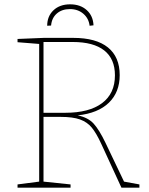

<svg xmlns="http://www.w3.org/2000/svg" viewBox="-20 -867 688 887"><path d="M553 -28 624 -15V0H541L448 -202Q425 -252 404 -277.5Q383 -303 350 -315Q317 -327 260 -327H181V-28L306 -15V0H61V-15L161 -28V-664L61 -672V-687L182 -692H318Q424 -692 478.5 -648Q533 -604 533 -520Q533 -441 483 -392.5Q433 -344 339 -334Q387 -324 412.5 -296Q438 -268 467 -208ZM181 -346H282Q392 -346 451.5 -390.5Q511 -435 511 -519Q511 -595 461.5 -634Q412 -673 316 -673H181ZM412 -750 394 -748Q390 -782 365 -803.5Q340 -825 303 -825Q266 -825 242.5 -804.5Q219 -784 216 -749L198 -748Q198 -792 227 -819.5Q256 -847 304 -847Q351 -847 380.5 -820.5Q410 -794 412 -750Z"/></svg>

Font: Bitter Pro Thin
Style: Regular
Weight: 250
Designer: Sol Matas, and Bitter project Authors
Foundry: Sol Matas
Version: Version 1.010